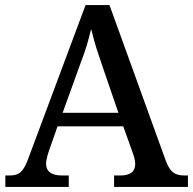

<svg xmlns="http://www.w3.org/2000/svg" viewBox="-20 -734 758 754"><path d="M1 0V-45H18Q38 -45 50.5 -51Q63 -57 73.5 -73.5Q84 -90 95 -122L316 -714H410L631 -103Q640 -80 649.5 -67.5Q659 -55 672.5 -50Q686 -45 704 -45H718V0H428V-45H455Q481 -45 496 -56Q511 -67 511 -91Q511 -97 510 -103Q509 -109 507 -116Q505 -123 503 -129L464 -238H206L171 -138Q168 -130 166 -121.5Q164 -113 162.5 -105.5Q161 -98 161 -91Q161 -68 177 -56.5Q193 -45 221 -45H250V0ZM226 -291H445L386 -463Q377 -491 367.5 -518Q358 -545 351 -570.5Q344 -596 338 -620Q332 -596 325.5 -572.5Q319 -549 310.5 -524.5Q302 -500 291 -471Z"/></svg>

Font: Noto Serif Gujarati Medium
Style: Regular
Weight: 500
Version: Version 2.102